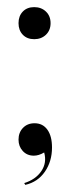

<svg xmlns="http://www.w3.org/2000/svg" viewBox="-20 -428 197 539"><path d="M32 -363Q32 -383 44 -395.5Q56 -408 76 -408Q96 -408 109 -395.5Q122 -383 122 -363Q122 -343 109 -330.5Q96 -318 76 -318Q56 -318 44 -330.5Q32 -343 32 -363ZM104 0Q89 9 75 9Q56 9 44 -4Q32 -17 32 -36Q32 -56 44.5 -69Q57 -82 77 -82Q100 -82 113 -64Q126 -46 126 -14Q126 25 106 54Q86 83 51 91L48 86Q80 76 96 52.5Q112 29 104 0Z"/></svg>

Font: Moniqa SemBd Narrow Display
Style: Regular
Weight: 600
Width: 4
Designer: Rajesh Rajput
Foundry: Rajesh Rajput
Version: Version 1.000